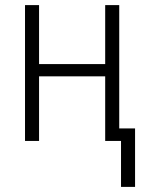

<svg xmlns="http://www.w3.org/2000/svg" viewBox="-20 -552 572 752"><path d="M454 180V0H392V-253H133V0H78V-532H133V-301H392V-532H447V-49H509V180Z"/></svg>

Font: Noto Sans UI SemiCondensed Light
Style: Regular
Weight: 300
Width: 4
Designer: Monotype Design Team
Foundry: Monotype Imaging Inc.
Version: Version 1.901